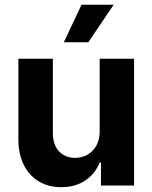

<svg xmlns="http://www.w3.org/2000/svg" viewBox="-20 -776 637 803"><path d="M396.8 -530.3H540.6V0H402.3V-95.9H396.5Q377.6 -48.5 336.1 -20.8Q294.7 6.8 235.9 6.8Q182.9 6.8 142.4 -17.3Q101.9 -41.4 79.4 -86.6Q56.9 -131.8 56.9 -192.8V-530.3H201.1V-218Q201.1 -187 212.4 -163.9Q223.8 -140.8 244.9 -128.3Q266 -115.7 293.7 -115.7Q321.5 -115.7 345 -128.5Q368.5 -141.3 382.7 -166.5Q396.8 -191.8 396.8 -226.1ZM320.9 -756.1H455.2L349.5 -599.2H246.9Z"/></svg>

Font: Pretendard GOV Variable
Style: Regular
Weight: 400
Designer: Base glyphs from Inter by Rasmus Andersson; Hangul glyphs from Noto Sans CJK(Source Han Sans) by Jang Soo-young and Kang
Foundry: Kil Hyung-jin
Version: Version 1.307;Glyphs 3.2 (3192)